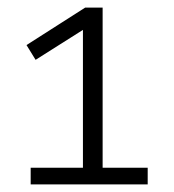

<svg xmlns="http://www.w3.org/2000/svg" viewBox="-20 -725 460 507"><path d="M61 -238V-282H199V-662L221 -660L74 -567L50 -606L205 -705H251V-282H370V-238Z"/></svg>

Font: Nunito Sans 7pt Condensed Light
Style: Regular
Weight: 300
Width: 3
Designer: Vernon Adams
Foundry: Vernon Adams
Version: Version 3.101;gftools[0.9.27]